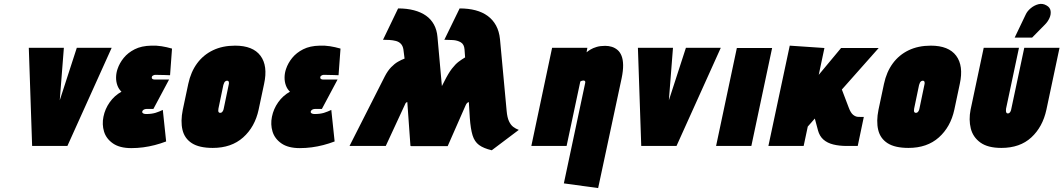

<svg xmlns="http://www.w3.org/2000/svg" viewBox="-20 -745 5428 980"><path d="M127 -501 144 0H324L550 -501H372L285 -233L306 -501Z M848 -361 858 -497Q830 -505 804.5 -509Q779 -513 752 -512Q702 -511 667.5 -493.5Q633 -476 611.5 -449.5Q590 -423 580 -393Q573 -373 572.5 -351Q572 -329 579 -309.5Q586 -290 600 -277Q564 -257 540 -223Q516 -189 508 -149Q500 -110 511 -73.5Q522 -37 556.5 -13Q591 11 650 11Q681 11 711 7Q741 3 770 -4.5Q799 -12 828 -23L811 -184Q802 -180 793 -176Q784 -172 773.5 -169Q763 -166 751.5 -164.5Q740 -163 726 -163Q720 -163 715 -164.5Q710 -166 707.5 -169Q705 -172 706 -176Q707 -179 709 -181.5Q711 -184 714 -185.5Q717 -187 720.5 -188Q724 -189 728 -189H763L843 -339H770Q765 -339 761 -340.5Q757 -342 755.5 -345Q754 -348 755 -352Q756 -356 758.5 -358Q761 -360 765 -361.5Q769 -363 774 -363Q785 -363 796.5 -362.5Q808 -362 821 -362Q834 -362 848 -361Z M1300 -185 1328 -317Q1348 -409 1309.5 -460.5Q1271 -512 1180 -512Q1116 -512 1067 -488.5Q1018 -465 986 -421.5Q954 -378 941 -317L913 -185Q901 -126 911.5 -82Q922 -38 959.5 -14Q997 10 1066 10Q1161 10 1221 -43.5Q1281 -97 1300 -185ZM1147 -311 1122 -191Q1121 -185 1118.5 -180Q1116 -175 1112.5 -172Q1109 -169 1104 -169Q1099 -169 1096.5 -172Q1094 -175 1094 -180Q1094 -185 1095 -191L1120 -311Q1122 -318 1124.5 -323Q1127 -328 1131 -330.5Q1135 -333 1139 -333Q1144 -333 1146 -330.5Q1148 -328 1148.5 -323Q1149 -318 1147 -311Z M1708 -361 1718 -497Q1690 -505 1664.5 -509Q1639 -513 1612 -512Q1562 -511 1527.5 -493.5Q1493 -476 1471.5 -449.5Q1450 -423 1440 -393Q1433 -373 1432.5 -351Q1432 -329 1439 -309.5Q1446 -290 1460 -277Q1424 -257 1400 -223Q1376 -189 1368 -149Q1360 -110 1371 -73.5Q1382 -37 1416.5 -13Q1451 11 1510 11Q1541 11 1571 7Q1601 3 1630 -4.5Q1659 -12 1688 -23L1671 -184Q1662 -180 1653 -176Q1644 -172 1633.5 -169Q1623 -166 1611.5 -164.5Q1600 -163 1586 -163Q1580 -163 1575 -164.5Q1570 -166 1567.5 -169Q1565 -172 1566 -176Q1567 -179 1569 -181.5Q1571 -184 1574 -185.5Q1577 -187 1580.5 -188Q1584 -189 1588 -189H1623L1703 -339H1630Q1625 -339 1621 -340.5Q1617 -342 1615.5 -345Q1614 -348 1615 -352Q1616 -356 1618.5 -358Q1621 -360 1625 -361.5Q1629 -363 1634 -363Q1645 -363 1656.5 -362.5Q1668 -362 1681 -362Q1694 -362 1708 -361Z M2263 0 2213 -556Q2210 -592 2195 -619.5Q2180 -647 2154.5 -665Q2129 -683 2093 -692.5Q2057 -702 2012 -702L1935 -542Q1951 -542 1968 -541Q1985 -540 2000.5 -536Q2016 -532 2026 -521.5Q2036 -511 2039 -493L2045 -446Q2029 -440 2011.5 -430Q1994 -420 1976.5 -402Q1959 -384 1944 -355L1764 0H1949L2050 -218Q2051 -220 2053 -221.5Q2055 -223 2057 -223.5Q2059 -224 2059 -224L2075 0ZM2566 -179 2532 -545Q2528 -585 2512 -614.5Q2496 -644 2469.5 -663.5Q2443 -683 2407 -692.5Q2371 -702 2326 -702L2248 -542Q2269 -542 2292 -540.5Q2315 -539 2332 -529Q2349 -519 2351 -493L2354 -452Q2337 -442 2321 -430Q2305 -418 2287 -395Q2269 -372 2247 -328L2078 1H2265L2356 -206Q2360 -215 2363.5 -218.5Q2367 -222 2370 -223Q2373 -224 2373 -224L2378 -143Q2382 -87 2392 -54.5Q2402 -22 2425 -5Q2448 12 2490 22L2628 -82Q2612 -88 2599.5 -97.5Q2587 -107 2578 -126Q2569 -145 2566 -179Z M2967 -322 2858 191 3033 215 3153 -346Q3161 -385 3160.5 -413Q3160 -441 3152.5 -460Q3145 -479 3132 -490Q3119 -501 3103 -506Q3087 -511 3069 -511Q3044 -511 3025.5 -505.5Q3007 -500 2994.5 -492.5Q2982 -485 2974 -478L2978 -501H2798L2692 0H2872L2942 -329Q2945 -331 2948 -332Q2951 -333 2954 -333.5Q2957 -334 2959 -334Q2962 -334 2963.5 -333Q2965 -332 2966 -330.5Q2967 -329 2967.5 -327Q2968 -325 2967 -322Z M3236 -501 3253 0H3433L3659 -501H3481L3394 -233L3415 -501Z M3635 0H3815L3921 -500H3741Z M4312 -196 4277 -288 4465 -500H4273L4159 -363L4188 -500L4011 -512L3902 0H4082L4103 -99L4139 -140L4155 -80Q4163 -50 4183 -32.5Q4203 -15 4233.5 -7.5Q4264 0 4302 0H4358L4389 -148H4386Q4373 -148 4360 -148.5Q4347 -149 4334.5 -159Q4322 -169 4312 -196Z M4851 -185 4879 -317Q4899 -409 4860.5 -460.5Q4822 -512 4731 -512Q4667 -512 4618 -488.5Q4569 -465 4537 -421.5Q4505 -378 4492 -317L4464 -185Q4452 -126 4462.5 -82Q4473 -38 4510.5 -14Q4548 10 4617 10Q4712 10 4772 -43.5Q4832 -97 4851 -185ZM4698 -311 4673 -191Q4672 -185 4669.5 -180Q4667 -175 4663.5 -172Q4660 -169 4655 -169Q4650 -169 4647.5 -172Q4645 -175 4645 -180Q4645 -185 4646 -191L4671 -311Q4673 -318 4675.5 -323Q4678 -328 4682 -330.5Q4686 -333 4690 -333Q4695 -333 4697 -330.5Q4699 -328 4699.5 -323Q4700 -318 4698 -311Z M5321 -185 5388 -501H5208L5142 -190Q5141 -183 5138.5 -177.5Q5136 -172 5132.5 -169Q5129 -166 5124 -166Q5119 -166 5117 -169.5Q5115 -173 5114.5 -178.5Q5114 -184 5115 -190L5181 -501H5001L4934 -185Q4924 -134 4935 -89.5Q4946 -45 4984 -17.5Q5022 10 5091 10Q5186 10 5244 -43.5Q5302 -97 5321 -185ZM5314 -620Q5328 -634 5336.5 -652.5Q5345 -671 5342.5 -689Q5340 -707 5322 -717Q5302 -729 5280.5 -723.5Q5259 -718 5241 -703Q5223 -688 5215 -670L5159 -553H5248Z"/></svg>

Font: Advent Pro Black
Style: Italic
Weight: 900
Italic angle: -12°
Version: Version 3.000